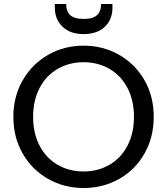

<svg xmlns="http://www.w3.org/2000/svg" viewBox="-20 -936 838 963"><path d="M47 -350Q47 -452 94 -533.5Q141 -615 221.5 -661Q302 -707 399 -707Q497 -707 577.5 -661Q658 -615 704.5 -534Q751 -453 751 -350Q751 -247 704.5 -165.5Q658 -84 577.5 -38.5Q497 7 399 7Q302 7 221.5 -38.5Q141 -84 94 -165.5Q47 -247 47 -350ZM652 -350Q652 -432 619.5 -494.5Q587 -557 529 -590.5Q471 -624 399 -624Q327 -624 269 -590.5Q211 -557 178.5 -494.5Q146 -432 146 -350Q146 -268 178.5 -205.5Q211 -143 269 -109.5Q327 -76 399 -76Q471 -76 529 -109.5Q587 -143 619.5 -205.5Q652 -268 652 -350ZM255 -898V-916H312Q312 -879 332.5 -860Q353 -841 399 -841Q446 -841 466.5 -860Q487 -879 487 -916H544V-897Q544 -838 505.5 -801.5Q467 -765 399 -765Q332 -765 293.5 -802Q255 -839 255 -898Z"/></svg>

Font: AF Albert Sans Medium
Style: Regular
Weight: 500
Designer: Andreas Rasmussen
Foundry: a.Foundry
Version: Version 1.300;Glyphs 3.2 (3231)